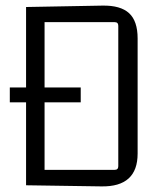

<svg xmlns="http://www.w3.org/2000/svg" viewBox="-20 -660 574 685"><path d="M73 1V-295H15V-348H73V-635L346 -640Q410 -641 440.5 -613Q471 -585 471 -523V-112Q471 7 342 5ZM268 -348V-295H139V-54H389Q402 -54 402 -67V-568Q402 -581 389 -581H139V-348Z"/></svg>

Font: Gemunu Libre Light
Style: Regular
Weight: 300
Designer: Puspanada Ekanayake, Sola Matas, Pathum Egodawatta, Kosala Senevirathne
Foundry: mooniak
Version: Version 1.100